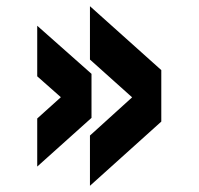

<svg xmlns="http://www.w3.org/2000/svg" viewBox="-20 -642 640 619"><path d="M270 -622 500 -416V-250L270 -43V-205L462 -379V-278L270 -450ZM100 -559 275 -404V-262L100 -105V-260L230 -377V-281L100 -396Z"/></svg>

Font: Martian Mono Condensed SemiBold
Style: Regular
Weight: 600
Width: 3
Designer: Roman Shamin
Foundry: Evil Martians
Version: Version 1.000